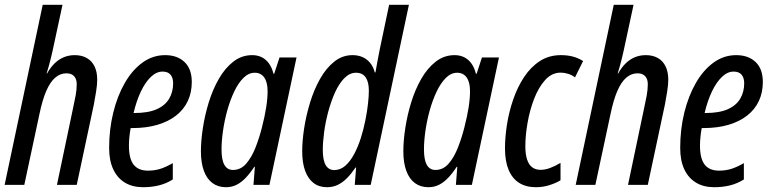

<svg xmlns="http://www.w3.org/2000/svg" viewBox="-20 -780 3254 810"><path d="M-0.5 0 160.2 -759.8H243.7L201.7 -564.9Q198.2 -549.8 194.3 -533.7Q190.4 -517.6 186 -501.7Q181.6 -485.8 176.8 -470.2H178.7Q192.9 -495.6 210.4 -512.7Q228 -529.8 249.3 -538.6Q270.5 -547.4 295.4 -547.4Q324.7 -547.4 345.9 -535.4Q367.2 -523.4 378.7 -500.2Q390.1 -477.1 390.1 -443.4Q390.1 -422.9 385.5 -394Q380.9 -365.2 376 -339.4L303.7 0H220.2L288.6 -325.7Q294.4 -351.6 299.1 -377Q303.7 -402.3 303.7 -424.8Q303.7 -446.3 292.7 -458.5Q281.7 -470.7 260.3 -470.7Q234.4 -470.7 213.1 -452.6Q191.9 -434.6 175.3 -396.5Q158.7 -358.4 146 -296.9L82.5 0Z M584 9.8Q539.1 9.8 507.1 -9.5Q475.1 -28.8 457.8 -65.7Q440.4 -102.5 440.4 -155.8Q440.4 -234.4 457.8 -304.9Q475.1 -375.5 506.6 -430.2Q538.1 -484.9 581.3 -516.1Q624.5 -547.4 676.8 -547.4Q728 -547.4 758.5 -518.3Q789.1 -489.3 789.1 -434.1Q789.1 -389.6 772.2 -353.8Q755.4 -317.9 722.9 -292.5Q690.4 -267.1 644 -253.4Q597.7 -239.7 538.6 -239.7H531.2Q527.8 -221.7 525.9 -202.9Q523.9 -184.1 523.9 -165.5Q523.9 -110.4 543.9 -85.2Q564 -60.1 604 -60.1Q631.8 -60.1 655.5 -67.4Q679.2 -74.7 709 -91.8V-22.9Q681.2 -5.4 650.1 2.2Q619.1 9.8 584 9.8ZM543.5 -303.2H546.4Q605.5 -303.2 641.4 -319.3Q677.2 -335.4 693.8 -364Q710.4 -392.6 710.4 -428.7Q710.4 -451.7 699.5 -464.8Q688.5 -478 665.5 -478Q640.1 -478 616.7 -455.8Q593.3 -433.6 574.5 -394.3Q555.7 -355 543.5 -303.2Z M933.1 9.8Q899.9 9.8 876.2 -7.8Q852.5 -25.4 840.1 -59.3Q827.6 -93.3 827.6 -141.6Q827.6 -186 835.9 -240.2Q844.2 -294.4 860.8 -348.4Q877.4 -402.3 903.3 -447.5Q929.2 -492.7 964.4 -520Q999.5 -547.4 1043.9 -547.4Q1066.4 -547.4 1084.2 -538.6Q1102.1 -529.8 1114.7 -512.2Q1127.4 -494.6 1133.8 -468.8H1136.7L1159.2 -537.6H1231L1116.7 0H1049.3L1055.2 -76.2H1052.7Q1035.2 -49.3 1016.8 -30Q998.5 -10.7 978.3 -0.5Q958 9.8 933.1 9.8ZM962.9 -63Q995.6 -63 1018.8 -89.8Q1042 -116.7 1058.1 -158Q1074.2 -199.2 1085 -242.2Q1097.2 -290 1103 -327.1Q1108.9 -364.3 1108.9 -396Q1108.9 -433.1 1094.7 -453.1Q1080.6 -473.1 1054.7 -473.1Q1028.8 -473.1 1006.8 -451.2Q984.9 -429.2 967.8 -393.1Q950.7 -356.9 938.7 -313.7Q926.8 -270.5 920.7 -227.5Q914.6 -184.6 914.6 -149.4Q914.6 -105.5 926.8 -84.2Q939 -63 962.9 -63Z M1359.4 9.8Q1326.2 9.8 1303 -7.8Q1279.8 -25.4 1267.3 -59.3Q1254.9 -93.3 1254.9 -141.6Q1254.9 -185.5 1263.2 -239.3Q1271.5 -293 1288.1 -347.4Q1304.7 -401.9 1330.1 -447Q1355.5 -492.2 1389.9 -519.8Q1424.3 -547.4 1467.3 -547.4Q1490.7 -547.4 1509.5 -539.1Q1528.3 -530.8 1541.7 -514.4Q1555.2 -498 1561 -474.6H1564Q1566.9 -492.2 1570.1 -509Q1573.2 -525.9 1576.2 -541.5Q1579.1 -557.1 1582 -571.3L1621.6 -759.8H1705.1L1543.9 0H1476.6L1482.4 -73.2H1480Q1461.9 -46.9 1443.6 -28.3Q1425.3 -9.8 1404.8 0Q1384.3 9.8 1359.4 9.8ZM1390.1 -62.5Q1416 -62.5 1436.8 -80.8Q1457.5 -99.1 1473.9 -129.6Q1490.2 -160.2 1502 -197Q1513.7 -233.9 1521.2 -271.5Q1528.8 -309.1 1532.5 -342.3Q1536.1 -375.5 1536.1 -397.5Q1536.1 -434.1 1522.7 -453.6Q1509.3 -473.1 1481.9 -473.1Q1455.1 -473.1 1432.6 -450.2Q1410.2 -427.2 1393.3 -389.9Q1376.5 -352.5 1364.7 -308.6Q1353 -264.6 1347.4 -222.4Q1341.8 -180.2 1341.8 -147.9Q1341.8 -104.5 1354 -83.5Q1366.2 -62.5 1390.1 -62.5Z M1787.1 9.8Q1753.9 9.8 1730.2 -7.8Q1706.5 -25.4 1694.1 -59.3Q1681.6 -93.3 1681.6 -141.6Q1681.6 -186 1689.9 -240.2Q1698.2 -294.4 1714.8 -348.4Q1731.4 -402.3 1757.3 -447.5Q1783.2 -492.7 1818.4 -520Q1853.5 -547.4 1897.9 -547.4Q1920.4 -547.4 1938.2 -538.6Q1956.1 -529.8 1968.8 -512.2Q1981.4 -494.6 1987.8 -468.8H1990.7L2013.2 -537.6H2085L1970.7 0H1903.3L1909.2 -76.2H1906.7Q1889.2 -49.3 1870.8 -30Q1852.5 -10.7 1832.3 -0.5Q1812 9.8 1787.1 9.8ZM1816.9 -63Q1849.6 -63 1872.8 -89.8Q1896 -116.7 1912.1 -158Q1928.2 -199.2 1939 -242.2Q1951.2 -290 1957 -327.1Q1962.9 -364.3 1962.9 -396Q1962.9 -433.1 1948.7 -453.1Q1934.6 -473.1 1908.7 -473.1Q1882.8 -473.1 1860.8 -451.2Q1838.9 -429.2 1821.8 -393.1Q1804.7 -356.9 1792.7 -313.7Q1780.8 -270.5 1774.7 -227.5Q1768.6 -184.6 1768.6 -149.4Q1768.6 -105.5 1780.8 -84.2Q1793 -63 1816.9 -63Z M2241.2 9.8Q2198.7 9.8 2169.7 -8.8Q2140.6 -27.3 2125.5 -64Q2110.4 -100.6 2110.4 -153.8Q2110.4 -201.7 2118.9 -255.4Q2127.4 -309.1 2145.3 -360.8Q2163.1 -412.6 2190.9 -454.8Q2218.8 -497.1 2257.3 -522.2Q2295.9 -547.4 2346.2 -547.4Q2374 -547.4 2397 -541.3Q2419.9 -535.2 2439.9 -522.5L2405.8 -453.6Q2393.1 -463.4 2377 -468.5Q2360.8 -473.6 2345.7 -473.6Q2308.1 -473.6 2280 -442.6Q2252 -411.6 2233.4 -363.3Q2214.8 -314.9 2205.6 -261.7Q2196.3 -208.5 2196.3 -163.6Q2196.3 -129.4 2203.6 -107.2Q2210.9 -85 2225.3 -74.2Q2239.7 -63.5 2260.7 -63.5Q2279.3 -63.5 2300.5 -71.3Q2321.8 -79.1 2344.7 -92.8V-19.5Q2324.7 -7.3 2297.6 1.2Q2270.5 9.8 2241.2 9.8Z M2408.7 0 2569.3 -759.8H2652.8L2610.8 -564.9Q2607.4 -549.8 2603.5 -533.7Q2599.6 -517.6 2595.2 -501.7Q2590.8 -485.8 2585.9 -470.2H2587.9Q2602.1 -495.6 2619.6 -512.7Q2637.2 -529.8 2658.4 -538.6Q2679.7 -547.4 2704.6 -547.4Q2733.9 -547.4 2755.1 -535.4Q2776.4 -523.4 2787.8 -500.2Q2799.3 -477.1 2799.3 -443.4Q2799.3 -422.9 2794.7 -394Q2790 -365.2 2785.2 -339.4L2712.9 0H2629.4L2697.8 -325.7Q2703.6 -351.6 2708.3 -377Q2712.9 -402.3 2712.9 -424.8Q2712.9 -446.3 2701.9 -458.5Q2690.9 -470.7 2669.4 -470.7Q2643.6 -470.7 2622.3 -452.6Q2601.1 -434.6 2584.5 -396.5Q2567.9 -358.4 2555.2 -296.9L2491.7 0Z M2993.2 9.8Q2948.2 9.8 2916.3 -9.5Q2884.3 -28.8 2866.9 -65.7Q2849.6 -102.5 2849.6 -155.8Q2849.6 -234.4 2866.9 -304.9Q2884.3 -375.5 2915.8 -430.2Q2947.3 -484.9 2990.5 -516.1Q3033.7 -547.4 3085.9 -547.4Q3137.2 -547.4 3167.7 -518.3Q3198.2 -489.3 3198.2 -434.1Q3198.2 -389.6 3181.4 -353.8Q3164.6 -317.9 3132.1 -292.5Q3099.6 -267.1 3053.2 -253.4Q3006.8 -239.7 2947.8 -239.7H2940.4Q2937 -221.7 2935.1 -202.9Q2933.1 -184.1 2933.1 -165.5Q2933.1 -110.4 2953.1 -85.2Q2973.1 -60.1 3013.2 -60.1Q3041 -60.1 3064.7 -67.4Q3088.4 -74.7 3118.2 -91.8V-22.9Q3090.3 -5.4 3059.3 2.2Q3028.3 9.8 2993.2 9.8ZM2952.6 -303.2H2955.6Q3014.6 -303.2 3050.5 -319.3Q3086.4 -335.4 3103 -364Q3119.6 -392.6 3119.6 -428.7Q3119.6 -451.7 3108.6 -464.8Q3097.7 -478 3074.7 -478Q3049.3 -478 3025.9 -455.8Q3002.4 -433.6 2983.6 -394.3Q2964.8 -355 2952.6 -303.2Z"/></svg>

Font: Open Sans Condensed Medium
Style: Italic
Weight: 500
Width: 3
Italic angle: -12°
Designer: Monotype Design Team
Foundry: Monotype Imaging Inc.
Version: Version 3.000